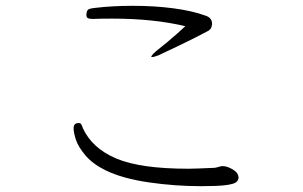

<svg xmlns="http://www.w3.org/2000/svg" viewBox="-20 -660 1040 660"><path d="M277 -608V-610Q278 -623 283 -627Q288 -631 308 -633Q366 -640 437 -640Q511 -640 575.5 -631.5Q640 -623 684 -607Q709 -600 709 -578Q709 -574 708 -572Q707 -560 694 -553Q655 -532 601 -506Q547 -480 525 -470Q510 -464 503 -464Q500 -464 500 -464Q500 -472 530 -495L556 -516Q594 -548 617 -570Q508 -596 366 -596Q324 -596 303 -595H298Q286 -595 281.5 -598Q277 -601 277 -608ZM248 -237H252Q256 -237 258.5 -234Q261 -231 265 -219Q297 -150 380 -115Q463 -80 627 -80Q649 -80 715 -83Q721 -83 730.5 -86Q740 -89 744 -89H746Q760 -89 778.5 -78.5Q797 -68 799 -55L800 -50Q800 -40 791.5 -33.5Q783 -27 755.5 -23.5Q728 -20 672 -20Q582 -20 492 -33Q402 -46 344 -74Q299 -96 274 -125.5Q249 -155 241 -179.5Q233 -204 233 -219Q233 -236 248 -237Z"/></svg>

Font: JyunsaiKaai Light
Style: Regular
Weight: 300
Designer: Fontworks Inc.
Version: Version 0.030;April 7, 2024;FontCreator 14.0.0.2901 64-bit